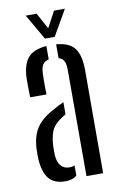

<svg xmlns="http://www.w3.org/2000/svg" viewBox="-87 -806 537 862"><g transform="rotate(-10 182.0 -375.0)"><path d="M37.5 -110Q37 -122.5 37 -135.5Q37 -148.5 37.5 -160.5Q39.5 -196.5 49.8 -225Q60 -253.5 82.8 -276.8Q105.5 -300 145 -321Q156.5 -327.5 168.5 -333.5Q180.5 -339.5 192.5 -345V-290Q185.5 -286 178 -280.8Q170.5 -275.5 162 -269.5Q133.5 -249 124.2 -221Q115 -193 113.5 -160.5Q113 -152 113 -140Q113 -128 113.5 -115.5Q116 -84.5 130.2 -68.2Q144.5 -52 169 -52Q182 -52 192.5 -56.5V-10Q173 6.5 141 6.5Q90.5 6.5 66.2 -22.2Q42 -51 37.5 -110ZM49.5 -392.5Q49 -410 48.5 -435.5Q48 -461 48.5 -480Q51 -541.5 76.5 -571.8Q102 -602 161 -606.5V-545.5Q143 -542 134 -528.8Q125 -515.5 124 -487.5Q123.5 -476.5 123.2 -459.2Q123 -442 123.2 -424.2Q123.5 -406.5 124 -392.5ZM237 0V-485Q237 -510.5 230 -524.5Q223 -538.5 205.5 -543.5V-606.5Q266 -601.5 289.8 -569Q313.5 -536.5 313.5 -469.5L313 0ZM160.5 -640.5 93.5 -757H143L183 -683.5L222.5 -757H272L205 -640.5Z"/></g></svg>

Font: Big Shoulders Stencil Display Thin Medium
Style: Regular
Weight: 500
Version: Version 2.001